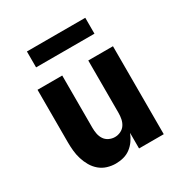

<svg xmlns="http://www.w3.org/2000/svg" viewBox="-168 -846 937 983"><g transform="rotate(-30 300.0 -354.5)"><path d="M236 8Q211 8 186.5 0.5Q162 -7 142.5 -23.5Q123 -40 110 -62.5Q97 -85 89.5 -109.5Q82 -134 79.5 -159.5Q77 -185 77 -210V-520H223V-210Q223 -192 226.5 -174.5Q230 -157 239.5 -142.5Q249 -128 265.5 -120Q282 -112 300 -112Q318 -112 334.5 -120Q351 -128 360.5 -142.5Q370 -157 373.5 -174.5Q377 -192 377 -210V-520H523V0H377V-92Q369 -71 355.5 -51.5Q342 -32 323.5 -18Q305 -4 282.5 2Q260 8 236 8ZM128 -623V-717H473V-623Z"/></g></svg>

Font: Iosevka Heavy Extended
Style: Regular
Weight: 900
Width: 7
Monospace: yes
Designer: Belleve Invis
Foundry: Belleve Invis
Version: Version 32.5.0; ttfautohint (v1.8.4)